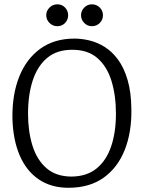

<svg xmlns="http://www.w3.org/2000/svg" viewBox="-20 -875 682 910"><path d="M333.1 -692.1Q367.8 -692.1 405.1 -683Q442.4 -673.9 477.1 -652Q511.9 -630 539.9 -591.8Q568 -553.6 584.9 -495.5Q601.9 -437.3 602.7 -356.3Q604.2 -247.1 570.8 -163.5Q537.3 -79.9 470.6 -32.4Q403.9 15 304.1 15Q222.4 15 163.6 -24.9Q104.8 -64.8 73.1 -139Q41.3 -213.2 38.9 -315.3Q37.4 -427.1 71.2 -511.8Q105.1 -596.4 171.3 -644.3Q237.5 -692.1 333.1 -692.1ZM321.1 -639Q249.5 -639 203.5 -600.5Q157.6 -561.9 135.2 -493.9Q112.9 -425.9 112.9 -335.9Q112.9 -252.1 134 -184.4Q155.2 -116.8 200.6 -77.6Q245.9 -38.4 319.5 -38.1Q392.3 -39.1 438.3 -77Q484.4 -114.8 506.9 -181.6Q529.5 -248.4 529.5 -335.6Q529.5 -423.1 508.2 -491.9Q486.9 -560.7 441 -600.2Q395.1 -639.7 321.1 -639ZM252 -750.8Q230.1 -750.8 214.6 -766.2Q199.2 -781.6 199.2 -802.7Q199.2 -823.8 214.6 -839.1Q230.1 -854.5 252 -854.5Q273.9 -854.5 288.5 -839.1Q303 -823.8 303 -802.7Q303 -781.6 288.5 -766.2Q273.9 -750.8 252 -750.8ZM415.1 -750.8Q394.3 -750.8 379.2 -766.2Q364.1 -781.6 364.1 -802.7Q364.1 -823.8 379.2 -839.1Q394.3 -854.5 415.1 -854.5Q438 -854.5 453 -839.1Q468 -823.8 468 -802.7Q468 -781.6 453 -766.2Q438 -750.8 415.1 -750.8Z"/></svg>

Font: Karma Variable Light
Style: Regular
Weight: 300
Designer: Joana Correia
Foundry: Indian Type Foundry
Version: Version 3.000